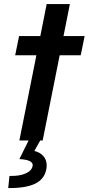

<svg xmlns="http://www.w3.org/2000/svg" viewBox="-20 -701 442 958"><path d="M161.6 -425.3H55.7L75.2 -521H181.2L212.9 -680.7H328.6L296.9 -521H402.3L382.8 -425.3H277.8L192.9 0H76.7ZM142.6 127.9Q143.1 126 143.1 122.6Q143.1 96.2 76.7 92.8L122.6 0H180.7L151.4 52.2Q178.7 58.6 195.8 77.1Q212.9 95.7 212.9 124.5Q212.9 135.3 210.9 144.5Q201.2 193.8 154.1 216.1Q106.9 238.3 21 237.3L27.3 176.8Q76.7 178.2 107.2 164.8Q137.7 151.4 142.6 127.9Z"/></svg>

Font: Reddit Sans Chocolate SemiBold
Style: Italic
Weight: 600
Italic angle: -11.25°
Designer: Stephen Hutchings
Version: Version 1.013